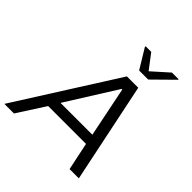

<svg xmlns="http://www.w3.org/2000/svg" viewBox="-259 -1079 1245 1245"><g transform="rotate(45 363.5 -456.0)"><path d="M-21 0 415 -688H519L662 0H577L537 -191H190L67 0ZM232 -262H524L454 -606H448ZM444 -771 362 -906 363 -912H414L491 -811L604 -912H666L664 -906L527 -771Z"/></g></svg>

Font: Saira SemiExpanded
Style: Italic
Weight: 400
Width: 6
Italic angle: -12°
Designer: Hector Gatti with collaboration of the Omnibus-Type team
Foundry: Omnibus-Type
Version: Version 1.101